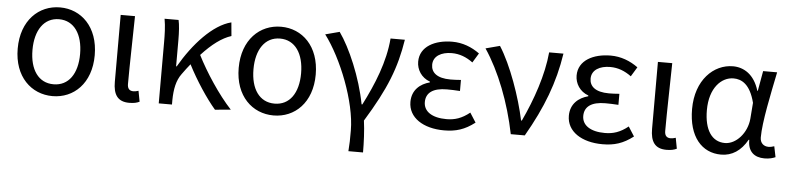

<svg xmlns="http://www.w3.org/2000/svg" viewBox="-45 -793 5049 1229"><g transform="rotate(5 2479.5 -179.0)"><path d="M299 13C435 13 546 -90 546 -271C546 -453 435 -557 299 -557C163 -557 51 -453 51 -271C51 -90 163 13 299 13ZM299 -63C202 -63 146 -144 146 -271C146 -397 202 -481 299 -481C396 -481 452 -397 452 -271C452 -144 396 -63 299 -63Z M792 13C823 13 842 8 858 0L845 -69C833 -65 822 -63 812 -63C789 -63 774 -75 774 -106C774 -237 779 -396 781 -543H689V-113C689 -32 717 13 792 13Z M1444 0C1361 -89 1272 -225 1218 -332C1285 -405 1347 -451 1407 -470L1399 -557C1282 -528 1161 -395 1075 -246H1071V-416C1071 -464 1068 -514 1061 -543H971C980 -495 981 -438 981 -394V0H1066V-28C1067 -99 1078 -156 1111 -200C1128 -224 1145 -246 1162 -267C1213 -167 1285 -58 1343 9Z M1719 13C1855 13 1966 -90 1966 -271C1966 -453 1855 -557 1719 -557C1583 -557 1471 -453 1471 -271C1471 -90 1583 13 1719 13ZM1719 -63C1622 -63 1566 -144 1566 -271C1566 -397 1622 -481 1719 -481C1816 -481 1872 -397 1872 -271C1872 -144 1816 -63 1719 -63Z M2217 199H2311C2311 137 2308 60 2299 -5C2433 -223 2486 -360 2515 -543H2423C2411 -392 2350 -244 2280 -107H2275C2243 -277 2163 -462 2095 -557L2004 -533C2113 -389 2221 -116 2221 65C2221 125 2221 150 2217 199Z M2815 13C2890 13 2947 -4 3012 -54L2973 -115C2922 -74 2877 -60 2824 -60C2731 -60 2677 -97 2677 -157C2677 -217 2722 -250 2811 -250C2838 -250 2864 -249 2895 -247V-318C2869 -316 2849 -315 2828 -315C2740 -315 2703 -350 2703 -399C2703 -455 2755 -484 2822 -484C2872 -484 2916 -467 2958 -436L2995 -497C2944 -534 2885 -557 2819 -557C2708 -557 2612 -509 2612 -411C2612 -360 2642 -310 2698 -290V-285C2637 -269 2585 -227 2585 -150C2585 -49 2681 13 2815 13Z M3243 0H3333C3443 -191 3505 -354 3534 -543H3442C3429 -397 3372 -233 3306 -93H3301C3270 -240 3200 -440 3125 -557L3034 -533C3127 -395 3203 -199 3243 0Z M3833 13C3908 13 3965 -4 4030 -54L3991 -115C3940 -74 3895 -60 3842 -60C3749 -60 3695 -97 3695 -157C3695 -217 3740 -250 3829 -250C3856 -250 3882 -249 3913 -247V-318C3887 -316 3867 -315 3846 -315C3758 -315 3721 -350 3721 -399C3721 -455 3773 -484 3840 -484C3890 -484 3934 -467 3976 -436L4013 -497C3962 -534 3903 -557 3837 -557C3726 -557 3630 -509 3630 -411C3630 -360 3660 -310 3716 -290V-285C3655 -269 3603 -227 3603 -150C3603 -49 3699 13 3833 13Z M4244 13C4275 13 4294 8 4310 0L4297 -69C4285 -65 4274 -63 4264 -63C4241 -63 4226 -75 4226 -106C4226 -237 4231 -396 4233 -543H4141V-113C4141 -32 4169 13 4244 13Z M4595 13C4665 13 4722 -24 4763 -97H4767C4766 -21 4809 13 4874 13C4906 13 4928 6 4944 -1L4930 -70C4919 -66 4905 -63 4893 -63C4863 -63 4839 -82 4839 -119C4839 -218 4878 -400 4907 -543H4817L4794 -414H4791C4760 -518 4691 -557 4623 -557C4498 -557 4385 -448 4385 -262C4385 -84 4471 13 4595 13ZM4613 -63C4529 -63 4480 -136 4480 -263C4480 -406 4555 -480 4633 -480C4684 -480 4740 -453 4770 -335L4762 -232C4754 -140 4685 -63 4613 -63Z"/></g></svg>

Font: Noto Sans Mono CJK SC Regular
Style: Regular
Weight: 400
Designer: Ryoko NISHIZUKA (kana & ideographs); Paul D. Hunt (Latin, Greek & Cyrillic); Wenlong ZHANG (bopomofo); Sandoll Communica
Foundry: Adobe Systems Incorporated
Version: Version 1.005;PS 1.005;hotconv 1.0.96;makeotf.lib2.5.65012